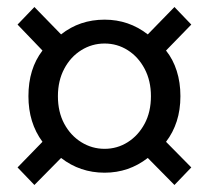

<svg xmlns="http://www.w3.org/2000/svg" viewBox="-20 -642 595 547"><path d="M78 -115 30 -165 101 -238Q61 -292 61 -368Q61 -446 101 -498L30 -572L78 -622L154 -544Q207 -586 278 -586Q347 -586 401 -544L477 -622L525 -572L453 -498Q473 -473 483.5 -440Q494 -407 494 -368Q494 -329 483.5 -296.5Q473 -264 453 -238L525 -165L477 -115L401 -192Q347 -150 278 -150Q208 -150 154 -192ZM278 -218Q314 -218 344 -237Q374 -256 392 -289.5Q410 -323 410 -368Q410 -412 392 -446Q374 -480 344 -499Q314 -518 278 -518Q242 -518 211.5 -499Q181 -480 163 -446Q145 -412 145 -368Q145 -323 163 -289.5Q181 -256 211.5 -237Q242 -218 278 -218Z"/></svg>

Font: Source Han Sans SC
Style: Regular
Weight: 400
Designer: Ryoko NISHIZUKA 西塚涼子 (kana, bopomofo & ideographs); Paul D. Hunt (Latin, Greek & Cyrillic); Sandoll Communications 산돌커뮤니
Foundry: Adobe
Version: Version 2.002;hotconv 1.0.116;makeotfexe 2.5.65601; ttfautoh